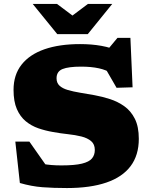

<svg xmlns="http://www.w3.org/2000/svg" viewBox="-20 -936 766 971"><path d="M594.5 -673 512.5 -670.5 574 -744.5H639.5L650.5 -494.5L569.5 -492L493 -624.5L545 -564Q519 -582 480.2 -590.5Q441.5 -599 390 -599Q326.5 -599 296.2 -586.8Q266 -574.5 266 -540Q266 -516.5 281.2 -502.5Q296.5 -488.5 323.2 -480.8Q350 -473 384.8 -467.2Q419.5 -461.5 458.5 -454.5Q497 -447.5 536.5 -434.8Q576 -422 609 -398.5Q642 -375 662 -335.2Q682 -295.5 682 -234Q682 -151 640.5 -95.8Q599 -40.5 518 -12.8Q437 15 318.5 15Q250 15 194.5 10.8Q139 6.5 80.5 -10.5L57.5 -220H128.5L272.5 -15L110 -134.5Q156.5 -114.5 197 -107Q237.5 -99.5 290.5 -99.5Q358 -99.5 394.5 -108.5Q431 -117.5 445.2 -134.8Q459.5 -152 459.5 -177.5Q459.5 -206.5 441 -222.2Q422.5 -238 391.5 -245.8Q360.5 -253.5 323 -257.5Q285.5 -261.5 247.5 -268.5Q209.5 -275 174 -287.2Q138.5 -299.5 110.2 -322.8Q82 -346 65.2 -384.5Q48.5 -423 48.5 -481.5Q48.5 -557.5 89 -609Q129.5 -660.5 204.8 -686.8Q280 -713 385 -713Q443.5 -713 492.5 -704.2Q541.5 -695.5 594.5 -673ZM367 -842H326L424.5 -916H547.5L424 -763.5H269.5L145.5 -916H268.5Z"/></svg>

Font: Newsreader 9pt ExtraBold
Style: Regular
Weight: 800
Designer: Hugues Gentile
Foundry: Production Type
Version: Version 1.003